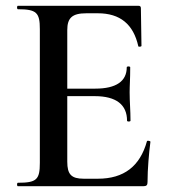

<svg xmlns="http://www.w3.org/2000/svg" viewBox="-20 -645 587 665"><path d="M489 -156C465 -69 409 -26 319 -26H270C227 -26 213 -41 213 -85V-312H308C383 -312 420 -282 420 -227C420 -223 432 -223 432 -227C432 -263 429 -292 429 -325C429 -351 431 -369 431 -412C431 -416 419 -416 419 -412C419 -364 383 -338 310 -338H213V-541C213 -583 230 -599 279 -599H319C396 -599 442 -561 459 -485C459 -482 470 -483 470 -486L468 -616C468 -622 466 -625 459 -625H42C38 -625 38 -613 42 -613C107 -613 118 -601 118 -544V-81C118 -23 107 -12 42 -12C38 -12 38 0 42 0H476C488 0 491 -4 491 -15C491 -59 496 -116 501 -154C501 -157 490 -159 489 -156Z"/></svg>

Font: Cormorant SC Semi
Style: Regular
Weight: 600
Designer: Christian Thalmann (Catharsis Fonts)
Version: Version 1.000;PS 001.000;hotconv 1.0.70;makeotf.lib2.5.58329